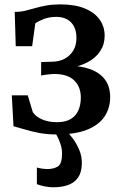

<svg xmlns="http://www.w3.org/2000/svg" viewBox="-20 -588 547 854"><path d="M231 10Q188.5 10 152.8 3Q117 -4 88.5 -12.8Q60 -21.5 40 -26.5L32.5 -164H103.5L126 -89Q139 -69.5 167 -57Q195 -44.5 233.5 -44.5Q271 -44.5 294.5 -58.5Q318 -72.5 328.8 -97.5Q339.5 -122.5 339.5 -154Q339.5 -201.5 310.2 -230.2Q281 -259 220.5 -259Q214.5 -259 202.2 -257.8Q190 -256.5 178.8 -255Q167.5 -253.5 163 -252V-312L213.5 -313.5Q243 -314 267 -326.5Q291 -339 305.5 -362.5Q320 -386 320 -419Q320 -450 308.8 -471Q297.5 -492 277.2 -502.5Q257 -513 230.5 -513Q199 -513 174.2 -503.2Q149.5 -493.5 137 -484L123 -382.5H50L45.5 -535Q70 -535 92 -540.2Q114 -545.5 136.5 -552Q159 -558.5 186 -563.5Q213 -568.5 248 -568.5Q312.5 -568.5 356.2 -550.8Q400 -533 422.8 -501.5Q445.5 -470 445.5 -428.5Q445.5 -390.5 425.5 -360.2Q405.5 -330 369 -310.8Q332.5 -291.5 282.5 -285V-296Q339.5 -295.5 381.5 -280.2Q423.5 -265 446.8 -234.2Q470 -203.5 470 -155.5Q470 -107.5 445.2 -70Q420.5 -32.5 367.8 -11.2Q315 10 231 10ZM217 245Q198 245 177.5 240.8Q157 236.5 144 231V157Q154.5 160.5 168.2 162.2Q182 164 188.5 164Q220 164 238 152Q256 140 256 94.5Q256 74.5 249.8 55Q243.5 35.5 235.8 20.5Q228 5.5 223 -1.5L259 -6L278 -1.5Q289 8 304.8 29.2Q320.5 50.5 332.8 79.5Q345 108.5 344 141Q343 179 327.2 201.8Q311.5 224.5 283.2 234.8Q255 245 217 245Z"/></svg>

Font: Merriweather SemiBold
Style: Regular
Weight: 600
Version: Version 2.100